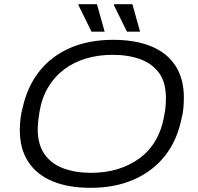

<svg xmlns="http://www.w3.org/2000/svg" viewBox="-20 -889 949 921"><path d="M415 12Q308 12 232 -19.5Q156 -51 115.5 -113Q75 -175 75 -265Q75 -294 78.5 -321Q82 -348 89 -374Q112 -476 170 -548.5Q228 -621 317.5 -659.5Q407 -698 523 -698Q630 -698 706 -666.5Q782 -635 822 -573Q862 -511 862 -421Q862 -394 859.5 -368Q857 -342 850 -317Q829 -214 770.5 -140.5Q712 -67 621.5 -27.5Q531 12 415 12ZM417 -60Q486 -60 545 -78Q604 -96 650.5 -130.5Q697 -165 727 -217Q757 -269 768 -336Q771 -350 772.5 -361.5Q774 -373 774.5 -382.5Q775 -392 775.5 -401Q776 -410 776 -418Q776 -492 744 -537.5Q712 -583 654 -604.5Q596 -626 520 -626Q452 -626 393 -608.5Q334 -591 287.5 -556Q241 -521 210.5 -469.5Q180 -418 169 -350Q167 -337 165.5 -325Q164 -313 163 -303.5Q162 -294 161.5 -285.5Q161 -277 161 -269Q161 -196 193.5 -149.5Q226 -103 284 -81.5Q342 -60 417 -60ZM419 -737 356 -865 357 -869H445L482 -737ZM589 -737 526 -865 528 -869H615L652 -737Z"/></svg>

Font: Archivo SemiExpanded Light
Style: Italic
Weight: 300
Width: 6
Italic angle: -10°
Designer: Hector Gatti
Foundry: Omnibus-Type
Version: Version 2.001